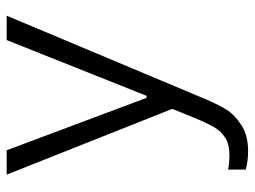

<svg xmlns="http://www.w3.org/2000/svg" viewBox="-114 -452 763 575"><g transform="rotate(-90 267.5 -164.5)"><path d="M102 197Q73 197 47 190V137Q63 141 90 141Q123 141 142.5 128.5Q162 116 174 95.5Q186 75 203 34L229 -30L32 -526H105L262 -107H268L435 -526H508L257 72Q241 109 226.5 132.5Q212 156 181 176.5Q150 197 102 197Z"/></g></svg>

Font: Be Vietnam Light
Style: Regular
Weight: 300
Designer: Gabriel Lam
Foundry: TypeRant
Version: Version 4.000